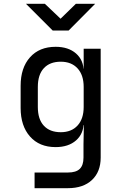

<svg xmlns="http://www.w3.org/2000/svg" viewBox="-20 -805 640 1005"><path d="M161 180V98H336Q378 98 397.5 79Q417 60 417 20V-50L419 -150H401L418 -165Q418 -105 378 -70Q338 -35 271 -35Q186 -35 137 -90.5Q88 -146 88 -240V-356Q88 -450 137 -505Q186 -560 271 -560Q338 -560 378 -525Q418 -490 418 -430L401 -445H418V-550H507V20Q507 94 461.5 137Q416 180 335 180ZM298 -113Q354 -113 386 -148Q418 -183 418 -245V-350Q418 -412 386 -447Q354 -482 298 -482Q241 -482 209.5 -448Q178 -414 178 -350V-245Q178 -181 209.5 -147Q241 -113 298 -113ZM256 -645 116 -785H215L297 -707L377 -785H478L339 -645Z"/></svg>

Font: JetBrains Mono Zero
Style: Regular-Zero
Weight: 400
Designer: Philipp Nurullin, Konstantin Bulenkov
Foundry: JetBrains
Version: Version 2.211